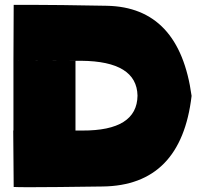

<svg xmlns="http://www.w3.org/2000/svg" viewBox="-20 -779 856 801"><path d="M553.7 -379.9Q550.8 -523.4 319.3 -525.4Q86.9 -526.4 36.1 -526.4Q36.1 -603.5 37.1 -758.8Q62.5 -758.8 109.4 -758.8Q214.8 -758.8 425.8 -754.9Q728.5 -749 779.3 -378.9Q735.4 -4.9 408.2 -1Q197.3 2 103.5 2Q52.7 2 37.1 1Q36.1 -77.1 35.2 -234.4Q93.8 -234.4 323.2 -234.4Q551.8 -233.4 553.7 -379.9ZM36.1 -526.4Q100.6 -526.4 294.9 -525.4Q294.9 -453.1 294.9 -234.4Q230.5 -234.4 36.1 -234.4Q36.1 -307.6 36.1 -526.4Z"/></svg>

Font: Star Wars
Style: Regular
Weight: 400
Version: Version 1.0